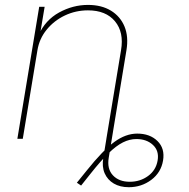

<svg xmlns="http://www.w3.org/2000/svg" viewBox="-20 -574 781 794"><path d="M512.7 200.2Q476.6 200.2 450.7 185.1Q424.8 169.9 412.8 142.6Q400.9 115.2 407.2 78.1L424.8 -29.3H447.3L429.7 78.1Q421.9 124 446.8 150.9Q471.7 177.7 516.6 177.7Q559.6 177.7 592.3 153.8Q625 129.9 631.8 89.8Q638.7 49.8 612.5 25.4Q586.4 1 543.9 1Q516.1 1 488.3 14.9Q460.4 28.8 428.5 60.1Q396.5 91.3 355 143.6L315.4 193.4L297.9 181.6L338.9 130.9Q405.8 47.4 452.9 12.9Q500 -21.5 547.4 -21.5Q600.1 -21.5 631.3 9.3Q662.6 40 654.3 89.8Q646 139.6 605.5 169.9Q564.9 200.2 512.7 200.2ZM134.8 -366.2 74.2 0H51.8L142.1 -545.9H164.6L145 -428.7H139.2Q167.5 -491.2 224.6 -522.5Q281.7 -553.7 343.8 -553.7Q399.9 -553.7 438.7 -530Q477.5 -506.3 494.9 -464.4Q512.2 -422.4 502.9 -366.2L442.4 0H419.9L480.5 -366.2Q493.2 -440.4 455.6 -485.8Q418 -531.2 343.8 -531.2Q293 -531.2 248.3 -510Q203.6 -488.8 173.1 -451.4Q142.6 -414.1 134.8 -366.2Z"/></svg>

Font: Inter Thin
Style: Italic
Weight: 250
Italic angle: -9.3988°
Designer: Rasmus Andersson
Foundry: rsms
Version: Version 4.001;git-66647c0bb